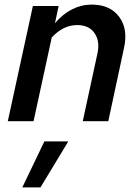

<svg xmlns="http://www.w3.org/2000/svg" viewBox="-20 -527 611 835"><path d="M14 0 123 -501H235L219 -426Q253 -466 293.5 -486.5Q334 -507 379 -507Q459 -507 498.5 -453.5Q538 -400 519 -317L451 0H340L403 -291Q416 -347 391.5 -382.5Q367 -418 316 -418Q285 -418 257.5 -404.5Q230 -391 205 -364L126 0ZM173 88H277L156 288H77Z"/></svg>

Font: Red Hat Text Medium
Style: Italic
Weight: 500
Italic angle: -12°
Designer: Pentagram / MCKL
Foundry: Pentagram / MCKL
Version: Version 1.003; Red Hat Text Medium Italic